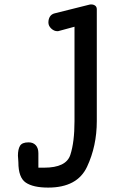

<svg xmlns="http://www.w3.org/2000/svg" viewBox="-20 -600 517 862"><path d="M196.3 242.2Q128.9 242.2 95.7 219.7Q62.5 197.3 62.5 128.4Q62.5 120.1 61.5 112.8Q60.5 105.5 60.5 99.1Q60.5 70.3 69.8 54.7Q79.1 39.1 108.4 39.1Q128.9 39.1 140.6 52Q152.3 64.9 152.3 87.9V152.8H178.2Q276.9 152.8 295.7 95.5Q314.5 38.1 314.5 -56.2V-480L244.1 -460.9Q243.2 -460.4 241.5 -460.2Q239.7 -460 237.3 -460Q222.7 -460 210 -471.9Q197.3 -483.9 197.3 -499Q197.3 -514.6 204.3 -525.6Q211.4 -536.6 225.1 -540L381.3 -579.1Q382.8 -579.6 384.8 -579.8Q386.7 -580.1 389.2 -580.1Q399.9 -580.1 407.2 -574.7Q414.6 -569.3 414.6 -558.1V-56.2Q414.6 55.2 370.8 148.7Q327.1 242.2 196.3 242.2Z"/></svg>

Font: Cutive
Style: Regular
Weight: 400
Designer: Vernon Adams
Version: Version 1.002